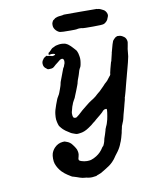

<svg xmlns="http://www.w3.org/2000/svg" viewBox="-93 -694 801 998"><g transform="rotate(-10 307.5 -195.0)"><path d="M267 -476Q274 -476 278 -476Q282 -475 285 -475Q290 -475 298 -472Q300 -470 303 -469Q306 -468 307.5 -467Q309 -466 309 -465.5Q309 -465 314 -461.5Q319 -458 321 -455.5Q323 -453 330.5 -445.5Q338 -438 341 -434Q344 -430 344 -430Q346 -430 349 -422Q353 -414 355 -401Q359 -383 356 -365Q354 -351 352 -345Q352 -343 350 -340Q341 -326 336 -304Q335 -300 333 -295Q324 -272 323 -266Q323 -262 318 -249Q315 -241 313 -236Q311 -231 308 -223Q302 -209 297 -196Q294 -187 291.5 -183.5Q289 -180 287.5 -176.5Q286 -173 284 -170Q280 -163 278 -156Q276 -151 274 -146Q272 -141 271.5 -137Q271 -133 268.5 -125.5Q266 -118 265.5 -112Q265 -106 266 -100Q267 -92 270 -88Q273 -85 280 -85Q284 -85 287 -87Q292 -90 300 -97Q303 -100 306.5 -103Q310 -106 311 -107Q311 -108 322.5 -117.5Q334 -127 346 -136.5Q358 -146 358 -146Q359 -147 363 -150Q367 -153 367.5 -153Q368 -153 370.5 -155Q373 -157 374 -157.5Q375 -158 379.5 -161Q384 -164 384.5 -164Q385 -164 386 -165Q387 -166 387.5 -166Q388 -166 389 -167Q390 -168 390.5 -168Q391 -168 392.5 -169.5Q394 -171 394.5 -171Q395 -171 402.5 -177Q410 -183 410 -184Q411 -185 414 -187.5Q417 -190 420 -192.5Q423 -195 428 -199Q434 -204 442 -213Q444 -215 444 -215Q444 -215 447.5 -218.5Q451 -222 451 -222Q451 -223 461 -233Q464 -235 464 -235.5Q464 -236 470 -241Q476 -246 478 -249.5Q480 -253 483 -256Q486 -259 488.5 -263Q491 -267 493 -268Q495 -270 497 -275L498 -284L499 -288Q501 -296 503 -305Q505 -311 508 -323.5Q511 -336 512 -338L513 -340L515 -344V-346L524 -383V-384V-385V-386L525 -387V-388Q538 -438 542 -445Q548 -453 556 -460Q558 -461 561.5 -463Q565 -465 567.5 -465.5Q570 -466 570 -465Q570 -465 575 -465Q587 -465 598 -457Q609 -451 613 -439Q617 -428 614 -417Q614 -414 612 -405.5Q610 -397 609 -390Q607 -368 606 -360Q605 -356 605 -351Q604 -344 598 -320Q592 -298 588 -282Q585 -270 583 -263.5Q581 -257 579.5 -250Q578 -243 574.5 -231.5Q571 -220 567 -203Q563 -186 560.5 -177.5Q558 -169 557 -165Q554 -153 552 -148Q550 -145 550 -140Q549 -132 545 -119Q544 -116 542.5 -109.5Q541 -103 539.5 -97.5Q538 -92 535 -80.5Q532 -69 529 -59Q527 -49 523.5 -36Q520 -23 518 -20Q515 -13 510 0Q509 3 508.5 7.5Q508 12 507 14.5Q506 17 505 22Q505 28 496 59Q490 79 486 86Q484 90 483 94Q474 115 458 135Q454 140 450 145.5Q446 151 443.5 155Q441 159 438.5 162Q436 165 427 175Q411 191 390 203Q383 207 377 211Q359 223 345 227Q342 228 341 228Q339 230 333 232Q311 236 297 234Q294 234 290 233Q284 231 270 230Q263 229 262 229Q248 226 233 220Q218 215 217 215Q210 215 187 199Q173 190 160 177Q141 157 132 132Q128 120 128 104Q128 88 131 78Q136 62 148 49Q167 29 193 27Q205 26 207 28Q207 29 212 30Q231 36 242 52Q245 56 249 61.5Q253 67 255 71Q260 78 262 90Q263 94 263 97Q264 104 261 115Q256 129 259 135Q261 139 271 142Q286 147 300 147Q312 147 321 145Q337 140 351 131Q375 116 390 91Q393 86 394 87Q396 87 401 75Q404 68 405 64Q405 61 409 47Q416 28 422 7Q423 3 423.5 0Q424 -3 425 -3Q426 -4 428 -11Q430 -16 431.5 -18.5Q433 -21 433 -22Q433 -23 434 -25Q435 -27 435.5 -29Q436 -31 436 -31Q437 -32 440.5 -46.5Q444 -61 444 -64Q446 -75 447 -83Q448 -87 447.5 -89Q447 -91 448 -93Q449 -99 447 -102Q446 -103 444 -103Q437 -102 434 -101Q428 -98 421 -89Q418 -86 414.5 -83Q411 -80 407 -76.5Q403 -73 399 -70Q395 -67 385 -58.5Q375 -50 373 -48Q371 -46 366 -43Q357 -34 337 -21Q312 -4 289 -2Q277 0 271 -1Q268 -2 264 -3Q246 -8 234 -17Q227 -22 217 -28Q211 -32 205 -38Q196 -47 192 -53L188 -58L184 -69Q181 -79 179 -93Q178 -105 180 -122Q182 -141 193 -170Q206 -205 207 -205Q209 -205 211 -212Q212 -213 213 -214.5Q214 -216 215 -218Q216 -220 217 -222Q218 -224 219.5 -228Q221 -232 226 -245.5Q231 -259 231.5 -261.5Q232 -264 233.5 -269Q235 -274 235 -276.5Q235 -279 241.5 -295.5Q248 -312 250 -318Q252 -324 255 -331.5Q258 -339 260.5 -346Q263 -353 264 -353Q266 -354 268 -361Q269 -364 270 -366.5Q271 -369 271.5 -370.5Q272 -372 272.5 -372.5Q273 -373 273.5 -378.5Q274 -384 274 -386Q272 -403 258 -398Q255 -397 252.5 -395.5Q250 -394 237 -383Q229 -377 226 -374.5Q223 -372 220 -369Q214 -363 208.5 -360.5Q203 -358 192 -358H185L181 -359Q178 -361 177.5 -361.5Q177 -362 175 -364Q168 -368 164 -375Q160 -382 160 -392Q160 -399 162 -402Q162 -403 162 -404Q162 -405 163 -406Q164 -407 164 -407.5Q164 -408 164.5 -408Q165 -408 165 -408.5Q165 -409 166 -410Q167 -411 168.5 -414Q170 -417 173 -420L174 -421H175Q178 -423 178.5 -423Q179 -423 182 -425.5Q185 -428 186 -429V-428Q185 -427 185.5 -427Q186 -427 187 -428Q188 -429 189 -429V-428V-427Q189 -427 190 -426.5Q191 -426 192 -428L193 -427V-426H197Q202 -426 211 -423Q218 -420 226 -423Q231 -425 232 -426Q233 -427 233 -428Q233 -429 231 -430Q227 -433 214 -433Q209 -433 205.5 -431Q202 -429 201.5 -429.5Q201 -430 203 -431.5Q205 -433 204.5 -433Q204 -433 200 -432Q196 -430 196 -430.5Q196 -431 199 -433Q202 -435 202 -436Q202 -437 198 -436L197 -435Q197 -436 199.5 -438Q202 -440 202 -440Q202 -440 200 -440Q198 -439 200 -441Q202 -442 206 -445L214 -453Q214 -453 215 -453.5Q216 -454 216 -455Q216 -456 216.5 -456Q217 -456 218 -457L219 -458L221 -460Q224 -462 224 -462.5Q224 -463 227 -464Q230 -465 231.5 -466Q233 -467 235 -467.5Q237 -468 237 -469Q241 -472 259 -475Q263 -476 267 -476ZM487 -623Q489 -621 498 -621Q501 -620 501 -620Q501 -620 507.5 -617.5Q514 -615 518.5 -612Q523 -609 523 -610L531 -602Q542 -586 537 -574Q535 -571 533 -564.5Q531 -558 529 -556Q527 -552 520 -546Q513 -540 508 -539Q501 -536 452 -536Q402 -536 398 -537Q393 -539 382 -539Q373 -539 366 -537Q364 -536 334 -536Q286 -536 279 -538Q269 -540 258 -551Q246 -564 246 -578Q245 -588 249 -596Q254 -606 257 -606Q258 -606 261 -609Q266 -614 268 -614Q269 -615 273 -616Q280 -619 291 -620Q298 -620 298.5 -620.5Q299 -621 303.5 -621.5Q308 -622 309 -622L310 -623Q309 -623 316.5 -623.5Q324 -624 404.5 -623.5Q485 -623 487 -623Z"/></g></svg>

Font: TT2020 Style E
Style: Italic
Weight: 400
Italic angle: -15°
Version: Version 0.2.000